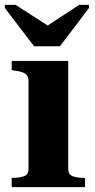

<svg xmlns="http://www.w3.org/2000/svg" viewBox="-21 -768 388 788"><path d="M119 -578H225L344 -735V-748H304L139 -640H211L43 -748H-1V-735ZM259 -518V-73Q259 -52 277 -45Q295 -38 322 -38H328V0H27V-38H33Q60 -38 78 -45Q96 -52 96 -73V-435Q96 -456 83.5 -465Q71 -474 42 -478L27 -480V-518Z"/></svg>

Font: Roboto Serif 120pt Expanded SemiBold
Style: Regular
Weight: 600
Width: 7
Designer: Greg Gazdowicz
Foundry: Commercial Type
Version: Version 1.008